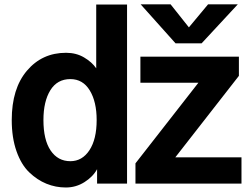

<svg xmlns="http://www.w3.org/2000/svg" viewBox="-20 -832 1137 870"><path d="M593.8 0V-91.8L878.9 -457H616.2V-575.2H1062.5V-488.3L774.4 -119.1H1074.2V0ZM617.2 -812.5H752.9L835.9 -708L922.9 -812.5H1057.6L893.6 -635.7H775.4ZM33.2 -288.1Q33.2 -430.7 102.1 -511.7Q170.9 -592.8 279.3 -592.8Q325.2 -592.8 360.8 -571.8Q396.5 -550.8 416 -522.5V-811.5H555.7V0H419.9V-65.4Q401.4 -31.2 362.8 -6.8Q324.2 17.6 278.3 17.6Q232.4 17.6 190.4 0.5Q148.4 -16.6 112.3 -51.3Q76.2 -85.9 54.7 -147Q33.2 -208 33.2 -288.1ZM176.8 -288.1Q176.8 -198.2 209.5 -149.9Q242.2 -101.6 298.8 -101.6Q352.5 -101.6 385.3 -151.4Q418 -201.2 418 -288.1Q418 -371.1 386.7 -422.4Q355.5 -473.6 298.8 -473.6Q239.3 -473.6 208 -422.9Q176.8 -372.1 176.8 -288.1Z"/></svg>

Font: Gothic A1 ExtraBold
Style: Regular
Weight: 800
Designer: HanYang I&C Co.,Ltd.
Foundry: HanYang I&C Co.,Ltd.
Version: Version 2.50